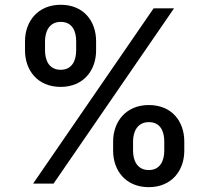

<svg xmlns="http://www.w3.org/2000/svg" viewBox="-20 -762 868 797"><path d="M449.6 -174.7V-136.4C449.6 -54.3 501.4 14.9 597.7 14.9C692.8 14.9 745 -54.3 745 -136.4V-174.7C745 -257.1 694.2 -326 597.7 -326C502.8 -326 449.6 -256.7 449.6 -174.7ZM83.8 -552.6C83.8 -470.5 135.7 -401.3 231.9 -401.3C326.7 -401.3 378.9 -470.2 378.9 -552.6V-590.9C378.9 -673.3 328.1 -742.2 231.9 -742.2C137.4 -742.2 83.8 -673.3 83.8 -590.9ZM117.5 0H202.4L702.4 -727.3H617.5ZM166.9 -552.6V-590.9C166.9 -631.4 184.7 -671.2 231.9 -671.2C280.9 -671.2 296.2 -631.7 296.2 -590.9V-552.6C296.2 -511.7 279.5 -472.3 231.9 -472.3C183.6 -472.3 166.9 -511.7 166.9 -552.6ZM532.3 -136.4V-174.7C532.3 -215.6 550.4 -255 597.7 -255C646.7 -255 661.9 -215.6 661.9 -174.7V-136.4C661.9 -95.5 645.2 -56.1 597.7 -56.1C549.4 -56.1 532.3 -95.9 532.3 -136.4Z"/></svg>

Font: Margiela Sans Medium
Style: Regular
Weight: 500
Designer: Stefan Endress, Andreas Faust
Version: Version 1.100;FEAKit 1.0